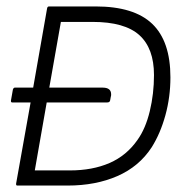

<svg xmlns="http://www.w3.org/2000/svg" viewBox="-20 -576 596 596"><path d="M75 -258H18Q14 -258 14 -262V-264L20 -298Q22 -304 26 -304H83L126 -549Q127 -556 132 -556H277Q396 -556 452.5 -502Q509 -448 509 -336Q509 -275 493.5 -218.5Q478 -162 451 -119Q412 -59 344.5 -29.5Q277 0 190 0H34Q30 0 30 -4V-6ZM125 -258 88 -47H197Q267 -47 320 -70Q373 -93 407 -142Q432 -177 445 -231Q458 -285 458 -343Q458 -426 412.5 -467Q367 -508 267 -508H169L133 -304H299Q325 -304 325 -283Q325 -278 324 -276L322 -265Q321 -258 313 -258Z"/></svg>

Font: Zain Light
Style: Italic
Weight: 300
Italic angle: -10°
Designer: Zain,Boutros
Foundry: Mobile Telecommunications Company (Zain), 2024
Version: Version 1.51; ttfautohint (v1.8.4)